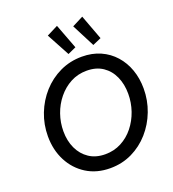

<svg xmlns="http://www.w3.org/2000/svg" viewBox="-169 -1093 1105 1227"><g transform="rotate(-20 384.0 -479.0)"><path d="M370.6 6.3Q278.3 6.3 209.5 -36.9Q140.6 -80.1 102.3 -154.1Q64 -228 64 -321.3Q64 -401.4 92.3 -474.1Q120.6 -546.9 171.6 -603.8Q222.7 -660.6 291.5 -693.4Q360.4 -726.1 440.9 -726.1Q510.7 -726.1 566.7 -701.2Q622.6 -676.3 662.1 -631.8Q701.7 -587.4 722.7 -528.1Q743.7 -468.8 743.7 -399.9Q743.7 -319.8 715.8 -246.8Q688 -173.8 637.7 -116.7Q587.4 -59.6 519.3 -26.6Q451.2 6.3 370.6 6.3ZM371.1 -88.4Q430.7 -88.4 480.2 -114.5Q529.8 -140.6 565.4 -185.3Q601.1 -230 620.4 -286.1Q639.6 -342.3 639.6 -401.9Q639.6 -466.8 616.5 -518.8Q593.3 -570.8 548.6 -601.1Q503.9 -631.3 439.5 -631.3Q379.4 -631.3 329.8 -605Q280.3 -578.6 243.7 -533.7Q207 -488.8 187.5 -432.9Q168 -377 168 -317.4Q168 -252.4 192.1 -200.7Q216.3 -148.9 261.5 -118.7Q306.6 -88.4 371.1 -88.4ZM367.7 -771 283.7 -926.8 359.9 -965.3 423.8 -796.4ZM536.6 -771 456.5 -926.8 531.7 -965.3 594.7 -796.4Z"/></g></svg>

Font: Reddit Sans Medium
Style: Italic
Weight: 500
Italic angle: -11.25°
Designer: Stephen Hutchings
Version: Version 1.013